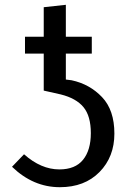

<svg xmlns="http://www.w3.org/2000/svg" viewBox="-20 -768 553 799"><path d="M278 -434Q353 -418 404.5 -364Q456 -310 456 -212Q456 -115 394 -52Q332 11 229 11Q118 11 30 -74L80 -126Q151 -63 227 -63Q293 -63 325.5 -103Q358 -143 358 -214Q358 -285 327.5 -322Q297 -359 233 -375L162 -391V-545H84V-615H162V-738L254 -748V-615H362V-545H254V-437Z"/></svg>

Font: Fira Sans
Style: Regular
Weight: 400
Designer: Carrois Corporate & Edenspiekermann AG
Foundry: Carrois Corporate GbR & Edenspiekermann AG
Version: Version 4.106;PS 004.106;hotconv 1.0.70;makeotf.lib2.5.58329